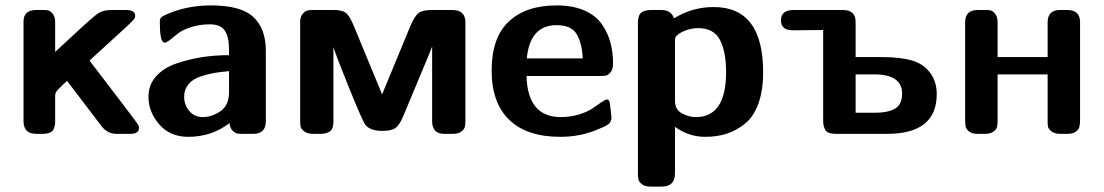

<svg xmlns="http://www.w3.org/2000/svg" viewBox="-20 -495 4083 710"><path d="M67 -414Q66 -458 115 -458H137Q150 -458 158 -456.5Q166 -455 175 -444Q184 -433 184 -413V-303Q210 -327 251 -365Q326 -435 344 -446.5Q362 -458 393 -458H446Q480 -458 480 -437V-436Q480 -428 469 -416.5Q458 -405 394 -347Q345 -302 311 -271Q486 -43 492 -32Q494 -27 494 -22Q494 0 461 0H411Q377 0 355 -29L228 -196Q222 -191 215 -184Q208 -177 205 -174Q202 -171 197.5 -166.5Q193 -162 191.5 -160.5Q190 -159 188 -155.5Q186 -152 185.5 -151Q185 -150 184.5 -146Q184 -142 184 -140Q184 -138 184 -133V-47Q184 -38 183 -32.5Q182 -27 178.5 -18Q175 -9 164 -4.5Q153 0 136 0H114Q67 0 67 -47V-413Z M529 -137Q529 -181 557 -212.5Q585 -244 631.5 -260Q678 -276 726 -283.5Q774 -291 827 -291V-310Q827 -358 811.5 -381.5Q796 -405 756 -405Q718 -405 686 -394.5Q654 -384 638 -371Q622 -358 608.5 -347.5Q595 -337 589 -337Q588 -337 584 -339Q571 -347 571 -414Q571 -426 576.5 -431Q582 -436 601 -444Q673 -475 761 -475Q871 -475 917 -432Q963 -389 963 -308V-47Q963 0 917 0H880Q866 0 858.5 -1Q851 -2 840.5 -11.5Q830 -21 829 -40Q763 11 676 11Q609 11 569 -35Q529 -81 529 -137ZM661 -137Q661 -107 680 -84.5Q699 -62 730 -62Q763 -62 795 -83.5Q827 -105 827 -155V-232Q796 -229 774 -225.5Q752 -222 722.5 -212.5Q693 -203 677 -183.5Q661 -164 661 -137Z M1090 -49V-414Q1090 -433 1099 -443.5Q1108 -454 1116.5 -456Q1125 -458 1138 -458H1214Q1247 -458 1260.5 -446Q1274 -434 1288 -400L1393 -146L1498 -400Q1514 -437 1528.5 -447.5Q1543 -458 1577 -458H1653Q1700 -458 1701 -414V-49Q1701 -35 1699 -26Q1697 -17 1686 -8.5Q1675 0 1654 0H1623Q1578 0 1578 -47V-323Q1574 -312 1566.5 -294Q1559 -276 1533 -213.5Q1507 -151 1471 -65Q1457 -32 1442 -21.5Q1427 -11 1396 -11H1393Q1351 -11 1332 -32Q1322 -44 1272.5 -166Q1223 -288 1213 -321V-47Q1213 -19 1200.5 -9.5Q1188 0 1164 0H1139Q1116 0 1104.5 -9.5Q1093 -19 1091.5 -27Q1090 -35 1090 -49Z M1798 -234Q1798 -356 1861.5 -415.5Q1925 -475 2038 -475Q2098 -475 2140.5 -456.5Q2183 -438 2205.5 -405.5Q2228 -373 2237.5 -337Q2247 -301 2247 -259Q2247 -239 2238 -228Q2229 -217 2220.5 -215.5Q2212 -214 2199 -214H1927Q1931 -62 2054 -62Q2090 -62 2122 -72Q2154 -82 2171.5 -94.5Q2189 -107 2204 -117Q2219 -127 2224 -127Q2235 -127 2236 -107Q2237 -97 2239 -81.5Q2241 -66 2241 -61Q2241 -46 2232.5 -38Q2224 -30 2194 -18Q2129 11 2052 11Q1928 11 1863 -52Q1798 -115 1798 -234ZM1928 -279H2135Q2132 -337 2112 -369.5Q2092 -402 2038 -402Q1940 -402 1928 -279Z M2339 147V-410Q2339 -438 2351 -448Q2363 -458 2388 -458H2425Q2463 -458 2472 -427Q2540 -469 2619 -469Q2802 -469 2802 -228Q2802 -159 2784 -110.5Q2766 -62 2733.5 -36.5Q2701 -11 2665.5 0Q2630 11 2588 11Q2527 11 2476 -26V146Q2476 195 2427 195H2385Q2365 195 2354 186.5Q2343 178 2341 169Q2339 160 2339 147ZM2476 -122Q2476 -90 2501.5 -76Q2527 -62 2553 -62Q2665 -62 2665 -228Q2665 -305 2642 -348Q2619 -391 2562 -391Q2535 -391 2510.5 -380.5Q2486 -370 2479 -359Q2476 -354 2476 -342Z M2868 -420Q2868 -458 2915 -458H3097Q3144 -458 3144 -414V-284H3240Q3311 -284 3355 -270.5Q3399 -257 3423 -221Q3444 -190 3444 -147Q3444 0 3260 0H3074Q3056 0 3045 -4Q3034 -8 3030 -18Q3026 -28 3025 -34Q3024 -40 3024 -54V-384Q2934 -383 2911 -383Q2868 -383 2868 -420ZM3144 -78H3214Q3264 -78 3290 -93.5Q3316 -109 3316 -149Q3316 -220 3212 -220H3144Z M3549 -54V-413Q3549 -458 3596 -458H3624Q3636 -458 3643.5 -456.5Q3651 -455 3660 -444Q3669 -433 3669 -412V-284H3854V-412Q3854 -458 3900 -458H3927Q3974 -458 3974 -413V-54Q3974 -36 3971.5 -26Q3969 -16 3958.5 -8Q3948 0 3927 0H3901Q3880 0 3868.5 -9Q3857 -18 3855.5 -26.5Q3854 -35 3854 -48V-220H3669V-48Q3669 -35 3667 -26Q3665 -17 3654 -8.5Q3643 0 3622 0H3597Q3575 0 3564 -8.5Q3553 -17 3551 -26.5Q3549 -36 3549 -54Z"/></svg>

Font: CMU Sans Serif
Style: Bold
Weight: 700
Version: Version 0.7.0